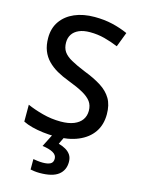

<svg xmlns="http://www.w3.org/2000/svg" viewBox="-140 -803 830 1122"><g transform="rotate(15 275.0 -242.0)"><path d="M505 -193Q505 -129 474 -84Q443 -39 385 -14.5Q327 10 247 10Q208 10 172 5.5Q136 1 105 -7Q74 -15 50 -27V-129Q90 -111 144 -96.5Q198 -82 254 -82Q302 -82 334 -95Q366 -108 382 -131Q398 -154 398 -185Q398 -218 381.5 -240.5Q365 -263 330.5 -282.5Q296 -302 238 -324Q198 -339 165.5 -357.5Q133 -376 108.5 -401Q84 -426 71 -459Q58 -492 58 -536Q58 -595 87.5 -637Q117 -679 169 -701.5Q221 -724 290 -724Q348 -724 397.5 -712.5Q447 -701 492 -681L458 -592Q417 -609 375 -620Q333 -631 287 -631Q247 -631 220 -619Q193 -607 179.5 -586Q166 -565 166 -537Q166 -504 181 -482Q196 -460 229 -441.5Q262 -423 316 -401Q376 -378 418.5 -351Q461 -324 483 -286.5Q505 -249 505 -193ZM363 134Q363 184 327 212Q291 240 214 240Q197 240 182 238Q167 236 158 234V171Q168 173 184.5 175Q201 177 216 177Q245 177 261.5 168.5Q278 160 278 137Q278 114 254 101Q230 88 190 83L232 0H300L278 46Q301 52 320.5 63Q340 74 351.5 91Q363 108 363 134Z"/></g></svg>

Font: Noto Sans Devanagari Medium
Style: Regular
Weight: 500
Version: Version 2.003